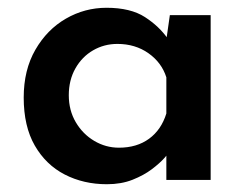

<svg xmlns="http://www.w3.org/2000/svg" viewBox="-20 -463 639 494"><path d="M255 11Q195 11 146.5 -14Q98 -39 69.5 -88.5Q41 -138 41 -212Q41 -283 71 -335Q101 -387 149.5 -415Q198 -443 254 -443Q316 -443 353 -419Q390 -395 412 -363L406 -347L417 -424H522V0H408V-102L418 -76Q415 -70 403 -56.5Q391 -43 370.5 -27.5Q350 -12 321 -0.5Q292 11 255 11ZM286 -83Q332 -83 363.5 -106Q395 -129 408 -171V-264Q396 -302 362 -326Q328 -350 282 -350Q248 -350 219.5 -333.5Q191 -317 174 -287Q157 -257 157 -218Q157 -179 175 -148.5Q193 -118 222.5 -100.5Q252 -83 286 -83Z"/></svg>

Font: Reem Kufi Fun Medium
Style: Regular
Weight: 500
Designer: Khaled Hosny
Version: Version 1.005